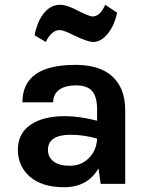

<svg xmlns="http://www.w3.org/2000/svg" viewBox="-20 -771 625 805"><path d="M253 -284Q312 -284 387 -265V-313Q387 -365 366.5 -389Q346 -413 299 -413Q253 -413 228 -394.5Q203 -376 203 -342H74Q74 -499 296 -499Q446 -499 490 -394Q505 -358 505 -309V0H402L393 -65Q347 14 249 14Q155 14 103 -32Q55 -76 55 -143Q55 -211 107.5 -247.5Q160 -284 253 -284ZM368 -702Q400 -702 421 -751L471 -718Q460 -664 431.5 -629.5Q403 -595 371 -595Q348 -595 292 -622Q246 -645 231 -645Q196 -645 172 -595L125 -623Q137 -684 165.5 -717.5Q194 -751 232 -751Q257 -751 295 -732Q353 -702 368 -702ZM387 -190Q330 -206 277 -206Q181 -206 181 -142Q181 -113 204 -94.5Q227 -76 273 -76Q321 -76 353 -108.5Q385 -141 387 -190Z"/></svg>

Font: Karla Neue
Style: Bold
Weight: 700
Designer: Jonathan Pinhorn
Foundry: PYRS Fontlab Ltd. / Made with FontLab
Version: Version 1.000;PS 001.001;hotconv 1.0.56